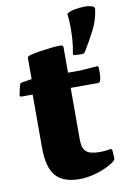

<svg xmlns="http://www.w3.org/2000/svg" viewBox="-90 -851 616 920"><g transform="rotate(-10 218.0 -391.0)"><path d="M223 14Q142 14 106 -28Q70 -70 70 -165V-455L78 -498V-599Q78 -608 88 -611Q107 -617 136.5 -621.5Q166 -626 195.5 -629.5Q225 -633 245 -632Q255 -631 255 -622V-170Q255 -130 273.5 -113.5Q292 -97 340 -97Q349 -97 361.5 -98Q374 -99 389 -102Q398 -104 400 -94L402 -60Q404 -51 396 -43Q378 -28 348.5 -15Q319 -2 286 6Q253 14 223 14ZM16 -424Q6 -424 8 -434L18 -479Q20 -489 30 -490L78 -498H316L395 -504Q404 -506 404 -495Q405 -480 404.5 -464.5Q404 -449 400 -434Q397 -424 387 -424ZM428 -789Q437 -785 436 -775Q429 -722 404 -674Q379 -626 352 -582Q346 -574 336 -574L302 -575Q292 -575 294 -585Q301 -619 303 -650.5Q305 -682 305 -713.5Q305 -745 301 -776Q313 -786 339 -791Q365 -796 390 -796Q402 -796 411.5 -794Q421 -792 428 -789Z"/></g></svg>

Font: Hahmlet ExtraBold
Style: Regular
Weight: 800
Designer: Minjoo Ham & Mark Frömberg
Foundry: hypertype
Version: Version 1.002